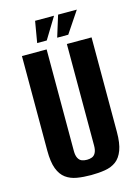

<svg xmlns="http://www.w3.org/2000/svg" viewBox="-114 -795 634 871"><g transform="rotate(-15 203.5 -359.0)"><path d="M204 12Q168 12 138 7Q108 2 86 -14Q64 -30 52 -61.5Q40 -93 40 -147V-591H156V-114Q156 -93 162.5 -80.5Q169 -68 180 -64Q191 -60 204 -60Q216 -60 227 -64Q238 -68 244.5 -80.5Q251 -93 251 -114V-591H367V-147Q367 -94 355 -62Q343 -30 321.5 -14Q300 2 269.5 7Q239 12 204 12ZM122 -630 139 -730H228L167 -630ZM216 -630 247 -730H335L268 -630Z"/></g></svg>

Font: Alumni Sans
Style: Bold
Weight: 700
Designer: Robert E. Leuschke
Foundry: Robert E. Leuschke
Version: Version 1.018